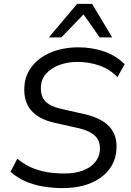

<svg xmlns="http://www.w3.org/2000/svg" viewBox="-20 -957 675 986"><path d="M303 9Q250 9 200.5 0.5Q151 -8 109 -26.5Q67 -45 34 -75L69 -142Q104 -113 142 -96.5Q180 -80 222 -73Q264 -66 311 -66Q365 -66 405 -81Q445 -96 468 -123.5Q491 -151 493 -186Q495 -218 483 -240Q471 -262 442.5 -277.5Q414 -293 365 -303L258 -327Q179 -345 140 -390Q101 -435 105 -510Q107 -557 129.5 -595Q152 -633 189.5 -659.5Q227 -686 276.5 -700Q326 -714 381 -714Q452 -714 514 -693Q576 -672 620 -627L583 -561Q542 -603 489 -621Q436 -639 378 -639Q326 -639 284 -623Q242 -607 217 -579Q192 -551 190 -512Q188 -462 213 -436.5Q238 -411 293 -398L400 -374Q497 -354 540 -308.5Q583 -263 578 -193Q576 -144 554 -106.5Q532 -69 494.5 -43Q457 -17 408.5 -4Q360 9 303 9ZM231 -765 376 -937H453L556 -765H492L409 -883L295 -765Z"/></svg>

Font: Nunito Sans 10pt
Style: Italic
Weight: 400
Italic angle: -9°
Designer: Vernon Adams
Foundry: Vernon Adams
Version: Version 3.101;gftools[0.9.27]